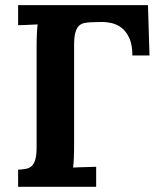

<svg xmlns="http://www.w3.org/2000/svg" viewBox="-20 -720 611 740"><path d="M490.2 -506.3Q490.2 -546.9 478.8 -572.3Q467.3 -597.7 449.7 -611.8Q432.1 -626 410.6 -630.9Q389.2 -635.7 368.7 -635.3L332.5 -634.3Q316.9 -633.8 304.4 -631.1Q292 -628.4 283.4 -619.6Q274.9 -610.8 270.3 -593.8Q265.6 -576.7 265.6 -547.4V-164.1Q265.6 -150.4 265.4 -137.2Q265.1 -124 264.6 -112.1Q264.2 -100.1 263.4 -90.3Q262.7 -80.6 261.7 -74.2Q269.5 -74.7 282.5 -75.2Q295.4 -75.7 308.8 -75.9Q322.3 -76.2 333.7 -76.7Q345.2 -77.1 350.6 -77.1V0H49.8V-65.9Q66.4 -66.9 79.8 -69.3Q93.3 -71.8 102.3 -80.1Q111.3 -88.4 116.2 -105.5Q121.1 -122.6 121.1 -152.8V-536.1Q121.1 -549.8 121.3 -563Q121.6 -576.2 122.1 -588.1Q122.6 -600.1 123.3 -609.9Q124 -619.6 125 -626Q116.7 -625.5 106 -625L84.5 -624Q73.7 -623.5 64.5 -623.3Q55.2 -623 49.8 -623V-700.2H550.3L556.2 -506.3Z"/></svg>

Font: Parastoo FD
Style: Bold-FD
Weight: 700
Foundry: Saber Rastikerdar (saber.rastikerdar@gmail.com)
Version: Version 2.0.1